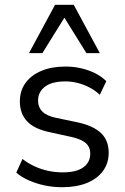

<svg xmlns="http://www.w3.org/2000/svg" viewBox="-20 -773 521 802"><path d="M240 9Q202 9 166.5 1.5Q131 -6 100.5 -19.5Q70 -33 48 -52L74 -109Q98 -90 126 -77.5Q154 -65 183 -59Q212 -53 242 -53Q299 -53 328 -74Q357 -95 357 -131Q357 -159 338 -175.5Q319 -192 278 -201L187 -221Q124 -234 93.5 -266Q63 -298 63 -349Q63 -394 86.5 -426.5Q110 -459 153 -477Q196 -495 253 -495Q287 -495 318 -488Q349 -481 376.5 -467.5Q404 -454 424 -434L397 -377Q378 -395 354 -407.5Q330 -420 304.5 -426.5Q279 -433 253 -433Q197 -433 168 -411Q139 -389 139 -353Q139 -325 157 -307Q175 -289 213 -281L304 -262Q369 -248 401.5 -217.5Q434 -187 434 -135Q434 -91 410 -58.5Q386 -26 342.5 -8.5Q299 9 240 9ZM101 -551 210 -753H288L397 -551H341L249 -699L157 -551Z"/></svg>

Font: NunitoSans1
Style: Book
Weight: 400
Designer: Vernon Adams
Foundry: Vernon Adams
Version: Version 3.101;gftools[0.9.27]